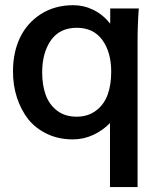

<svg xmlns="http://www.w3.org/2000/svg" viewBox="-20 -534 653 751"><path d="M279.3 -77.6Q324.7 -77.6 356 -101.6Q387.2 -125.5 401.1 -163.8Q415 -202.1 415 -253.4Q415 -329.6 380.4 -377.4Q345.7 -425.3 280.3 -425.3Q213.9 -425.3 179.7 -377Q145 -328.1 145 -251Q145 -200.7 158.7 -163.1Q172.4 -125 203.1 -101.3Q233.9 -77.6 279.3 -77.6ZM410.2 197.8V-52.7Q381.8 -23.4 344.2 -6.1Q306.6 11.2 265.1 11.2Q209 11.2 164.1 -10.3Q119.1 -31.7 89.8 -68.4Q61.5 -105.5 46.1 -152.8Q30.8 -200.2 30.8 -254.9Q30.8 -328.1 57.6 -385.3Q85 -443.4 139.2 -478.5Q193.8 -513.7 267.1 -513.7Q308.1 -513.7 345.7 -495.1Q383.3 -476.6 411.1 -441.4V-501H522.9Q520.5 -469.7 519.3 -436.8Q518.1 -403.8 518.1 -368.2V197.8Z"/></svg>

Font: Ride Light
Style: Bold
Weight: 600
Version: Version 3.000